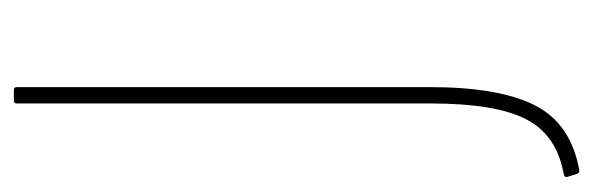

<svg xmlns="http://www.w3.org/2000/svg" viewBox="-302 -392 835 270"><g transform="rotate(-90 115.0 -257.5)"><path d="M11 140Q7 141 5 137L1 124Q-1 119 6 118Q60 108 82 65Q104 22 104 -69V-651Q104 -655 108 -655H123Q127 -655 127 -651V-70Q127 27 101.5 77.5Q76 128 11 140Z"/></g></svg>

Font: Sofia Sans Thin
Style: Regular
Weight: 250
Designer: Botio Nikoltchev, Ani Petrova
Foundry: lettersoup
Version: Version 4.101